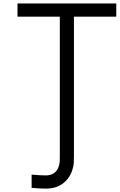

<svg xmlns="http://www.w3.org/2000/svg" viewBox="-20 -937 707 1134"><path d="M416.7 -15Q416.7 11.7 415.7 27.3Q414.7 43 406.6 68.7Q398.4 94.4 382.8 115.2Q337.2 177.1 250 177.1Q220.1 177.1 166.7 172.5V94.4Q221.4 99 250 99Q293 99 315.1 69.7Q323.6 58.6 327.8 43.3Q332 28 332.7 17.3Q333.3 6.5 333.3 -15V-838.5H83.3V-916.7H666.7V-838.5H416.7Z"/></svg>

Font: Monoid
Style: Regular
Weight: 400
Width: 4
Monospace: yes
Designer: Andreas Larsen (@larsenwork)
Version: Version 0.61